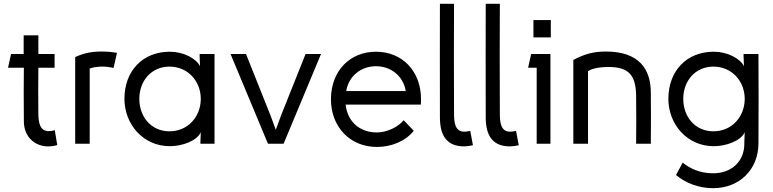

<svg xmlns="http://www.w3.org/2000/svg" viewBox="-20 -753 4050 1006"><path d="M231 14C244 14 262 13 280 7L267 -71C250 -66 242 -66 235 -66C189 -66 181 -111 181 -159C180 -239 180 -318 181 -398H266V-470H181V-568H104V-470H38L22 -398H105C104 -305 104 -251 105 -118C105 -31 168 14 231 14Z M575 -397 593 -476C567 -481 538 -483 512 -483C463 -483 422 -476 374 -454V0H450V-394C473 -402 495 -404 517 -404C533 -404 548 -403 575 -397Z M868 -65C773 -65 710 -140 710 -235C710 -329 773 -404 868 -404C966 -404 1032 -326 1032 -235C1032 -143 966 -65 868 -65ZM632 -235C632 -103 729 13 870 13C935 13 1012 -15 1032 -60L1030 -8V0H1104V-470H1026V-458L1028 -406C1008 -447 941 -482 870 -482C728 -482 632 -382 632 -235Z M1662 -470H1581L1453 -149L1425 -73L1397 -149L1269 -470H1188L1384 0H1466Z M2148 -68 2095 -123C2065 -86 2005 -59 1955 -59C1867 -59 1801 -113 1791 -205H2185C2186 -214 2186 -224 2186 -233C2186 -381 2087 -482 1950 -482C1813 -482 1714 -381 1714 -233C1714 -88 1814 17 1955 17C2030 17 2105 -13 2148 -68ZM1794 -276C1807 -354 1871 -406 1950 -406C2029 -406 2093 -354 2106 -276Z M2412 14C2425 14 2438 12 2458 8L2444 -67C2428 -64 2420 -63 2413 -63C2364 -63 2359 -111 2359 -159C2358 -390 2358 -542 2359 -733H2285C2284 -528 2285 -403 2285 -138C2285 -44 2320 14 2412 14Z M2652 14C2665 14 2678 12 2698 8L2684 -67C2668 -64 2660 -63 2653 -63C2604 -63 2599 -111 2599 -159C2598 -390 2598 -542 2599 -733H2525C2524 -528 2525 -403 2525 -138C2525 -44 2560 14 2652 14Z M2775 -648V-557H2866V-648ZM2747 -398H2792V0H2864V-470H2763Z M3061 0V-380C3079 -393 3119 -402 3168 -402C3269 -402 3312 -365 3313 -250C3314 -165 3314 -85 3313 0H3390C3391 -95 3391 -176 3390 -271C3389 -392 3327 -483 3155 -483C3086 -483 3042 -469 2984 -439V0Z M3718 -65C3623 -65 3560 -140 3560 -235C3560 -329 3623 -404 3718 -404C3816 -404 3882 -326 3882 -235C3882 -143 3816 -65 3718 -65ZM3482 -235C3482 -103 3579 13 3720 13C3785 13 3862 -15 3882 -60L3880 -8V0C3880 92 3814 155 3716 155C3649 155 3596 131 3557 99L3522 164C3571 205 3639 233 3716 233C3857 233 3953 133 3954 0C3955 -197 3955 -273 3954 -470H3876V-458L3878 -406C3858 -447 3791 -482 3720 -482C3578 -482 3482 -382 3482 -235Z"/></svg>

Font: Kreadon Medium
Style: Regular
Weight: 500
Designer: kohakuno
Foundry: StudioGnu
Version: Version 1.000;Glyphs 3.1.2 (3151)